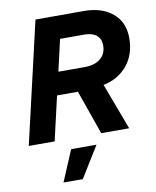

<svg xmlns="http://www.w3.org/2000/svg" viewBox="-100 -780 891 1096"><g transform="rotate(-10 345.5 -232.0)"><path d="M500 -269 601 0H439L349 -256H228L169 0H19L182 -704H462Q567 -704 629 -651.5Q691 -599 691 -508Q691 -412 638.5 -349Q586 -286 500 -269ZM410 -388Q471 -388 504 -416Q537 -444 537 -492Q537 -530 512 -550.5Q487 -571 442 -571H301L259 -388ZM290 240H178L254 60H401Z"/></g></svg>

Font: CBA Beacon Sans Extra Bold
Style: Italic
Weight: 800
Italic angle: -13°
Designer: Wei Huang
Foundry: Wei Huang
Version: Version 1.002